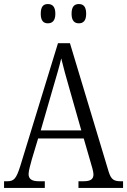

<svg xmlns="http://www.w3.org/2000/svg" viewBox="-20 -927 627 947"><path d="M369 -812C390 -812 405 -824 405 -859C405 -896 390 -907 369 -907C348 -907 333 -896 333 -859C333 -824 348 -812 369 -812ZM216 -812C237 -812 253 -824 253 -859C253 -896 237 -907 216 -907C195 -907 181 -896 181 -859C181 -824 195 -812 216 -812ZM0 0H201V-33H172C134 -33 121 -46 121 -69C121 -86 132 -121 137 -141L168 -244H393L426 -130C432 -110 441 -81 441 -67C441 -44 428 -33 392 -33H367V0H587V-33H576C541 -33 528 -42 516 -80L325 -714H266L80 -108C60 -45 49 -33 15 -33H0ZM181 -284 242 -495C257 -546 274 -603 282 -639C291 -601 306 -546 324 -484L381 -284Z"/></svg>

Font: Noto Serif Armenian Condensed Light
Style: Regular
Weight: 300
Width: 3
Designer: Monotype Design Team
Foundry: Monotype Imaging Inc.
Version: Version 2.008